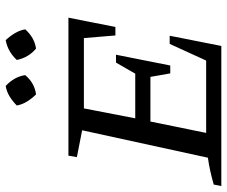

<svg xmlns="http://www.w3.org/2000/svg" viewBox="-80 -698 779 658"><g transform="rotate(-90 309.0 -369.5)"><path d="M0 0 5 -26Q29 -33 52 -38Q75 -43 97 -46L191 -477L99 -495L104 -524H577L545 -363H516L507 -471H266L232 -295H385L423 -361H450L413 -175H386L374 -243H221L182 -52H430L487 -177H515L480 0ZM343 -739Q375 -709 380 -672Q353 -640 314 -635Q300 -649 289.5 -666Q279 -683 276 -701Q290 -715 307 -725.5Q324 -736 343 -739ZM500 -739Q514 -724 524 -707Q534 -690 537 -672Q508 -640 471 -635Q440 -661 432 -701Q461 -732 500 -739Z"/></g></svg>

Font: Piazzolla SC
Style: Italic
Weight: 400
Italic angle: -11.3°
Designer: Juan Pablo del Peral
Foundry: Huerta Tipografica
Version: Version 1.330